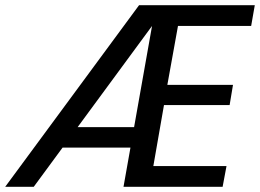

<svg xmlns="http://www.w3.org/2000/svg" viewBox="-37 -720 1002 740"><path d="M-17 0 499 -700H945L931 -620H649L608 -393H861L848 -315H595L554 -80H836L821 0H439L549 -620L93 0ZM148 -151 204 -230H526L512 -151Z"/></svg>

Font: DM Sans 24pt Medium
Style: Italic
Weight: 500
Italic angle: -10°
Designer: Colophon Foundry, Jonny Pinhorn
Foundry: Colophon Foundry
Version: Version 4.004;gftools[0.9.30]